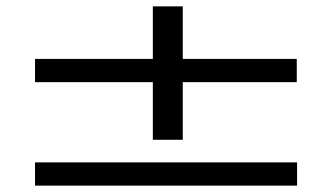

<svg xmlns="http://www.w3.org/2000/svg" viewBox="-20 -595 1040 603"><path d="M460 -156V-337H90V-410H460V-575H554V-410H912V-337H554V-156ZM90 -12V-85H913V-12Z"/></svg>

Font: Inconsolata UltraExpanded
Style: Regular
Weight: 400
Width: 9
Monospace: yes
Designer: Raph Levien, Cyreal, Brenton Simpson
Foundry: Raph Levien, Cyreal, Google
Version: Version 3.000; ttfautohint (v1.8.2.53-6de2)